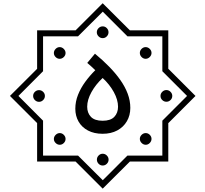

<svg xmlns="http://www.w3.org/2000/svg" viewBox="-20 -887 1261 1179"><path d="M610.6 -725.1Q596 -725.1 585.3 -714.4Q574.5 -703.6 574.5 -689Q574.5 -674.3 585.3 -663.6Q596 -652.8 610.6 -652.8Q625.3 -652.8 635.8 -663.6Q646.3 -674.3 646.3 -689Q646.3 -703.6 635.8 -714.4Q625.3 -725.1 610.6 -725.1ZM610.6 57.1Q596 57.1 585.5 67.9Q575 78.6 575 93.3Q575 107.9 585.5 118.7Q596 129.4 610.6 129.4Q625.3 129.4 636 118.7Q646.8 107.9 646.8 93.3Q646.8 78.6 636 67.9Q625.3 57.1 610.6 57.1ZM219.5 -333.5Q204.9 -333.5 194.1 -323Q183.4 -312.5 183.4 -297.9Q183.4 -283.2 194.1 -272.5Q204.9 -261.7 219.5 -261.7Q234.2 -261.7 244.9 -272.5Q255.7 -283.2 255.7 -297.9Q255.7 -312.5 244.9 -323Q234.2 -333.5 219.5 -333.5ZM1001.8 -334Q987.1 -334 976.4 -323.2Q965.6 -312.5 965.6 -297.9Q965.6 -283.2 976.4 -272.7Q987.1 -262.2 1001.8 -262.2Q1016.4 -262.2 1027.1 -272.7Q1037.9 -283.2 1037.9 -297.9Q1037.9 -312.5 1027.1 -323.2Q1016.4 -334 1001.8 -334ZM346.5 -597.7Q332.3 -597.7 321.6 -586.7Q310.8 -575.7 310.8 -561.5Q310.8 -547.4 321.6 -536.6Q332.3 -525.9 346.5 -525.9Q360.6 -525.9 371.6 -536.6Q382.6 -547.4 382.6 -561.5Q382.6 -575.7 371.6 -586.7Q360.6 -597.7 346.5 -597.7ZM874.8 -69.8Q860.6 -69.8 849.7 -59.1Q838.7 -48.3 838.7 -34.2Q838.7 -20 849.7 -9Q860.6 2 874.8 2Q889 2 899.7 -9Q910.4 -20 910.4 -34.2Q910.4 -48.3 899.7 -59.1Q889 -69.8 874.8 -69.8ZM347 -69.8Q332.8 -69.8 321.8 -58.8Q310.8 -47.9 310.8 -33.7Q310.8 -19.5 321.8 -8.8Q332.8 2 347 2Q361.1 2 371.9 -8.8Q382.6 -19.5 382.6 -33.7Q382.6 -47.9 371.9 -58.8Q361.1 -69.8 347 -69.8ZM874.3 -597.7Q860.2 -597.7 849.4 -586.9Q838.7 -576.2 838.7 -562Q838.7 -547.9 849.4 -536.9Q860.2 -525.9 874.3 -525.9Q888.5 -525.9 899.5 -536.9Q910.4 -547.9 910.4 -562Q910.4 -576.2 899.5 -586.9Q888.5 -597.7 874.3 -597.7ZM611.1 -815.4 762.5 -664.1H976.9V-449.7L1128.7 -297.9L976.9 -146V68.4H762.5L611.1 219.7L459.3 68.4H244.4V-146L93.1 -297.9L244.4 -449.7V-664.1H459.3ZM610.6 -867.1 444.1 -700.6H207.9V-464.4L41.1 -297.9L207.9 -131.3V104.9H444.1L610.6 271.4L777.7 104.9H1013.4V-130.8L1180.4 -297.9L1013.4 -464.9V-700.6H777.7ZM610.3 -145.5Q561.2 -145.5 538.3 -169.5Q515.4 -193.6 515.4 -231.8Q515.4 -274 541.6 -321.4Q567.9 -368.7 610.3 -408.1Q653.4 -368.3 679.1 -321.2Q704.8 -274 704.8 -231.8Q704.8 -193.6 681.9 -169.5Q659.1 -145.5 610.3 -145.5ZM610.3 -65.5Q661.8 -65.5 700 -86Q738.1 -106.5 759.1 -142.5Q780.2 -178.5 780.2 -224.5Q780.2 -268.5 764.2 -311.4Q748.2 -354.2 718.9 -395.8Q689.7 -437.3 650.1 -477.7Q610.6 -518.2 563.1 -557.3L515.7 -500.6Q528.7 -489.9 540.7 -478.9Q552.7 -467.8 565.1 -455.9Q531.6 -423 503.7 -384.8Q475.8 -346.7 459.2 -305.1Q442.5 -263.4 442.5 -219.2Q442.5 -175.2 462.5 -140.3Q482.5 -105.5 520.3 -85.5Q558.1 -65.5 610.3 -65.5Z"/></svg>

Font: Estedad VF
Style: Regular
Weight: 100
Designer: Amin Abedi
Version: Version 7.3